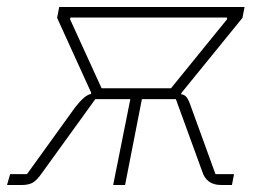

<svg xmlns="http://www.w3.org/2000/svg" viewBox="-61 -528 744 548"><path d="M-41 0 -32 -31H16L153 -221Q167 -239 178 -248.5Q189 -258 199 -260V-264L102 -477L108 -508H637L631 -477L457 -263L456 -259Q466 -258 472 -250Q478 -242 485 -221L554 -31H607L601 0H570Q528 0 516 -39L441 -245H344L296 0H262L311 -245H211L60 -36Q45 -14 33 -7Q21 0 2 0ZM229 -276H427L587 -473V-478H140L139 -473Z"/></svg>

Font: IBM Plex Sans ExtraLight
Style: Italic
Weight: 250
Italic angle: -11.31°
Designer: Mike Abbink, Paul van der Laan, Pieter van Rosmalen
Foundry: Bold Monday
Version: Version 3.201